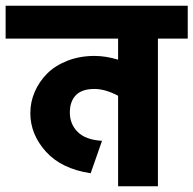

<svg xmlns="http://www.w3.org/2000/svg" viewBox="-55 -653 681 676"><path d="M-35.2 -632.8H606V-517.1H501V2.9H360.8V-315.9Q315.4 -339.8 277.8 -339.8Q233.4 -339.8 212.2 -317.9Q190.9 -295.9 190.9 -256.8Q190.9 -215.8 218.8 -188.2Q246.6 -160.6 304.2 -157.2L264.2 -43Q161.1 -58.6 106.4 -119.4Q51.8 -180.2 51.8 -254.9Q51.8 -293.5 67.1 -329.3Q82.5 -365.2 110.6 -393.6Q138.7 -421.9 182.1 -439Q225.6 -456.1 277.8 -456.1Q317.4 -456.1 360.8 -442.9V-517.1H-35.2Z"/></svg>

Font: LT Superior
Style: Bold
Weight: 400
Designer: Daniel Lyons
Foundry: LyonsType
Version: Version 1.000